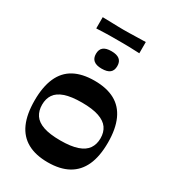

<svg xmlns="http://www.w3.org/2000/svg" viewBox="-201 -933 940 1050"><g transform="rotate(30 269.5 -408.0)"><path d="M269 11Q192 11 140.5 -17.5Q89 -46 63.5 -103Q38 -160 38 -247Q38 -333 63.5 -390.5Q89 -448 140.5 -476Q192 -504 269 -504Q346 -504 397.5 -476Q449 -448 475 -390.5Q501 -333 501 -247Q501 -160 475 -103Q449 -46 397.5 -17.5Q346 11 269 11ZM269 -127Q335 -127 376 -141Q417 -155 435.5 -182Q454 -209 454 -247Q454 -285 435.5 -311.5Q417 -338 376 -352Q335 -366 269 -366Q202 -366 161.5 -352Q121 -338 103 -311.5Q85 -285 85 -247Q85 -209 103 -182Q121 -155 161.5 -141Q202 -127 269 -127ZM268 -580Q201 -580 201 -635Q201 -663 217.5 -676.5Q234 -690 268 -690Q302 -690 319 -676.5Q336 -663 336 -635Q336 -607 319.5 -593.5Q303 -580 268 -580ZM133 -756V-827Q175 -826 197.5 -825.5Q220 -825 235 -824.5Q250 -824 268 -824Q287 -824 302 -824.5Q317 -825 340 -825.5Q363 -826 405 -827V-756Q363 -758 340 -758.5Q317 -759 302 -759Q287 -759 268 -759Q250 -759 235 -759Q220 -759 197.5 -758.5Q175 -758 133 -756Z"/></g></svg>

Font: Ojuju
Style: Bold
Weight: 700
Designer: Chisaokwu Joboson, Mirko Velimirovic
Foundry: Udi Foundry
Version: Version 1.000